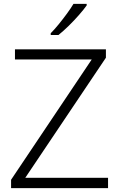

<svg xmlns="http://www.w3.org/2000/svg" viewBox="-20 -968 615 988"><path d="M536 0H37V-43L452 -662H57V-714H525V-671L110 -53H536ZM426 -940Q411 -919 386.5 -891Q362 -863 334 -835.5Q306 -808 281 -788H241V-797Q260 -816 282 -843Q304 -870 324.5 -898Q345 -926 358 -948H426Z"/></svg>

Font: Noto Sans Lao UI Light
Style: Regular
Weight: 300
Designer: Monotype Design Team
Foundry: Monotype Imaging Inc.
Version: Version 2.000; ttfautohint (v1.8.4.7-5d5b)